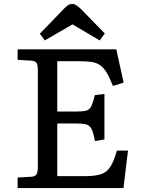

<svg xmlns="http://www.w3.org/2000/svg" viewBox="-20 -949 726 969"><path d="M69 0V-53L138 -57Q156 -58 163.5 -68Q171 -78 171 -108V-596Q171 -621 164.5 -631.5Q158 -642 136 -643L69 -647V-700H567L604 -532L550 -515Q533 -558 518 -583Q503 -608 484.5 -620.5Q466 -633 441 -636.5Q416 -640 378 -640H269V-386H363Q399 -386 416 -391Q433 -396 441 -413.5Q449 -431 459 -469L507 -475V-245L459 -237Q452 -278 442.5 -297Q433 -316 415 -321Q397 -326 361 -326H269V-60H409Q460 -60 490 -70Q520 -80 537.5 -108Q555 -136 570 -189H626L603 0ZM206 -745 181 -779 305 -907Q314 -917 324 -923Q334 -929 346 -929Q363 -929 391 -901L509 -780L483 -745L346 -826Z"/></svg>

Font: Literata 7pt
Style: Regular
Weight: 400
Designer: Latin by Veronika Burian and Jose Scaglione. Greek by Irene Vlachou. Cyrillic by Vera Evstafieva.
Foundry: TypeTogether
Version: Version 3.002